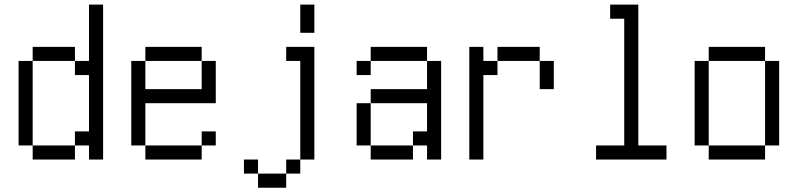

<svg xmlns="http://www.w3.org/2000/svg" viewBox="-20 -708 3540 852"><path d="M125 -62.5V0H312.5V-62.5ZM125 -62.5Q125 -62.5 125 -437.5H62.5Q62.5 -437.5 62.5 -62.5ZM375 -62.5V0H437.5V-687.5H375Q375 -687.5 375 -437.5H312.5V-375H375Q375 -375 375 -125H312.5V-62.5ZM125 -437.5H312.5V-500H125Z M937.5 -62.5V-125H875V-62.5H625V0H875V-62.5ZM625 -62.5V-250H937.5V-437.5H875Q875 -437.5 875 -312.5H625Q625 -312.5 625 -437.5H562.5Q562.5 -437.5 562.5 -62.5ZM625 -437.5H875V-500H625Z M1125 62.5V125H1250V62.5ZM1125 62.5V0H1062.5V62.5ZM1250 62.5H1312.5V0H1250ZM1312.5 0H1375Q1375 0 1375 -500H1250V-437.5H1312.5ZM1312.5 -687.5Q1312.5 -687.5 1312.5 -562.5H1375Q1375 -562.5 1375 -687.5Z M1625 -62.5V0H1812.5V-62.5ZM1625 -62.5V-250H1562.5V-62.5ZM1875 -62.5V0H1937.5V-437.5H1875Q1875 -437.5 1875 -312.5H1625V-250H1875Q1875 -250 1875 -125H1812.5V-62.5ZM1625 -437.5H1562.5V-375H1625ZM1625 -437.5H1875V-500H1625Z M2062.5 -500Q2062.5 -500 2062.5 0H2125Q2125 0 2125 -375H2187.5V-437.5H2125V-500ZM2375 -437.5Q2375 -437.5 2375 -312.5H2437.5Q2437.5 -312.5 2437.5 -437.5ZM2187.5 -437.5H2375V-500H2187.5Z M2937.5 0V-62.5H2812.5Q2812.5 -62.5 2812.5 -687.5H2687.5V-625H2750V-62.5H2625V0Z M3125 -62.5V0H3375V-62.5ZM3125 -62.5Q3125 -62.5 3125 -437.5H3062.5Q3062.5 -437.5 3062.5 -62.5ZM3375 -62.5H3437.5Q3437.5 -62.5 3437.5 -437.5H3375Q3375 -437.5 3375 -62.5ZM3125 -437.5H3375V-500H3125Z"/></svg>

Font: Unifont
Style: Regular
Weight: 500
Version: Version 15.1.04